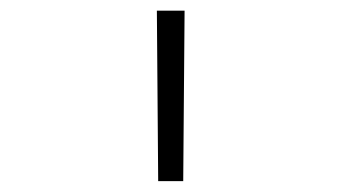

<svg xmlns="http://www.w3.org/2000/svg" viewBox="-20 -713 626 352"><path d="M270 -380.9 267.6 -693.4H318.4L315.9 -380.9Z"/></svg>

Font: Cascadia Mono ExtraLight
Style: Regular
Weight: 200
Monospace: yes
Designer: Aaron Bell
Foundry: Saja Typeworks
Version: Version 2404.023; ttfautohint (v1.8.4)